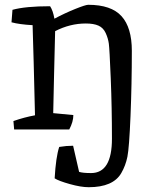

<svg xmlns="http://www.w3.org/2000/svg" viewBox="-20 -540 639 801"><path d="M348 -520Q444 -520 487 -472.5Q530 -425 530 -328Q530 -189 524.5 -56Q519 77 511.5 114Q504 151 486 182Q452 241 350 241Q318 241 271.5 228Q225 215 208 204Q213 116 227 73Q257 68 285 68L310 177Q325 182 360 182Q447 182 447 39Q447 -91 442 -213.5Q437 -336 434 -358Q431 -380 421 -402Q411 -424 391 -433Q371 -442 338 -442Q272 -442 210 -410Q208 -345 205.5 -225.5Q203 -106 202 -68L286 -60Q286 -32 269 0H39L36 -35Q82 -51 126 -59Q120 -313 116 -435Q61 -438 28 -447L32 -499Q86 -514 189 -514Q201 -496 207 -462Q250 -485 293.5 -502.5Q337 -520 348 -520Z"/></svg>

Font: Inika
Style: Regular
Weight: 400
Designer: Constanza Artigas Preller
Foundry: Constanza Artigas Preller
Version: Version 1.001